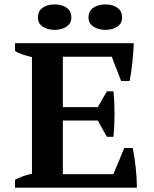

<svg xmlns="http://www.w3.org/2000/svg" viewBox="-20 -860 707 880"><path d="M593.3 -662.1Q591.3 -619.1 586.7 -574Q582 -528.8 574.2 -488.8H535.2L492.2 -600.1H268.1V-369.1H428.2L469.7 -441.4H500Q502.4 -418 503.7 -392.3Q504.9 -366.7 504.9 -338.4Q504.9 -310.1 503.7 -283.9Q502.4 -257.8 500 -232.9H469.7L428.2 -307.6H268.1V-61.5H499.5L549.8 -181.6H588.4Q592.3 -163.1 595.7 -140.6Q599.1 -118.2 601.8 -94Q604.5 -69.8 606 -45.7Q607.4 -21.5 607.4 0H48.8V-36.1Q64.9 -44.4 84.7 -52Q104.5 -59.6 126.5 -63.5V-598.1Q107.4 -602.5 86.2 -609.4Q64.9 -616.2 48.8 -626V-662.1ZM153.8 -779.3Q153.8 -809.6 175.5 -824.7Q197.3 -839.8 230.5 -839.8Q263.2 -839.8 285.2 -824.7Q307.1 -809.6 307.1 -779.3Q307.1 -752.9 285.2 -738Q263.2 -723.1 230.5 -723.1Q197.3 -723.1 175.5 -738Q153.8 -752.9 153.8 -779.3ZM385.7 -779.3Q385.7 -809.6 408 -824.7Q430.2 -839.8 463.4 -839.8Q496.1 -839.8 517.8 -824.7Q539.6 -809.6 539.6 -779.3Q539.6 -752.9 517.8 -738Q496.1 -723.1 463.4 -723.1Q430.2 -723.1 408 -738Q385.7 -752.9 385.7 -779.3Z"/></svg>

Font: PT Astra Serif
Style: Bold
Weight: 700
Designer: A.Korolkova, I. Chaeva
Foundry: ParaType Ltd
Version: Version 1.002